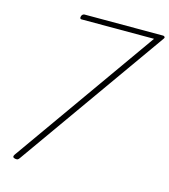

<svg xmlns="http://www.w3.org/2000/svg" viewBox="-142 -1109 1083 1233"><g transform="rotate(15 400.0 -492.5)"><path d="M75 12Q63 10 60.5 3.5Q58 -3 65 -13L737 -963H253Q249 -963 246 -967Q243 -971 246 -982Q249 -991 255 -994.5Q261 -998 265 -998H788Q794 -998 798.5 -993Q803 -988 796 -979L105 -3Q98 8 92 11Q86 14 75 12Z"/></g></svg>

Font: Playwrite RO Thin
Style: Regular
Weight: 250
Version: Version 1.002